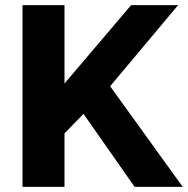

<svg xmlns="http://www.w3.org/2000/svg" viewBox="-20 -730 734 750"><path d="M67.9 0V-710H231.9V-403.8L492.2 -710H675.8L410.2 -393.1L693.8 0H505.9L306.2 -285.2L231.9 -209V0Z"/></svg>

Font: Raleway-v4020 ExtraBold
Style: Regular
Weight: 800
Designer: Matt McInerney, Pablo Impallari, Rodrigo Fuenzalida
Foundry: Matt McInerney, Pablo Impallari, Rodrigo Fuenzalida
Version: Version 4.020;PS 004.020;hotconv 1.0.88;makeotf.lib2.5.64775